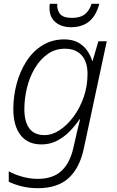

<svg xmlns="http://www.w3.org/2000/svg" viewBox="-20 -749 614 1009"><path d="M179 240Q133 240 93.5 230Q54 220 26 206V151Q53 167 95 179Q137 191 178 191Q257 191 302 150Q347 109 365 30L374 -9Q379 -34 387 -66Q395 -98 401 -122H398Q376 -89 346 -58.5Q316 -28 279 -9Q242 10 198 10Q126 10 88 -39Q50 -88 50 -176Q50 -242 67 -307Q84 -372 118 -425.5Q152 -479 202.5 -510.5Q253 -542 318 -542Q361 -542 390.5 -525.5Q420 -509 438 -483.5Q456 -458 464 -430H467L497 -532H541L421 29Q399 134 340.5 187Q282 240 179 240ZM214 -39Q254 -39 293.5 -65Q333 -91 366.5 -136Q400 -181 420 -239Q440 -297 440 -361Q440 -424 409 -458.5Q378 -493 321 -493Q270 -493 230.5 -465Q191 -437 163.5 -391Q136 -345 122 -288.5Q108 -232 108 -175Q108 -110 134 -74.5Q160 -39 214 -39ZM353 -606Q303 -606 271.5 -632.5Q240 -659 240 -708Q240 -720 242 -729H281Q278 -699 294.5 -677Q311 -655 358 -655Q403 -655 427 -675Q451 -695 461 -729H502Q485 -666 448 -636Q411 -606 353 -606Z"/></svg>

Font: Noto Sans Light
Style: Italic
Weight: 300
Italic angle: -12°
Designer: Monotype Design Team
Foundry: Monotype Imaging Inc.
Version: Version 2.013; ttfautohint (v1.8.4.7-5d5b)